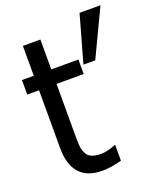

<svg xmlns="http://www.w3.org/2000/svg" viewBox="-142 -848 785 947"><g transform="rotate(-20 250.0 -374.5)"><path d="M390.6 -759.8 321.3 -513.2H383.3L500.5 -759.8ZM231.4 10.7C262.2 10.7 295.9 5.4 333 -4.9V-87.4H327.6C310.5 -79.1 279.8 -69.8 253.9 -69.8C211.4 -69.8 188 -80.6 176.8 -104C170.9 -115.7 167.5 -128.4 166 -141.6C164.6 -154.8 164.1 -177.2 164.1 -210V-469.2H306.6V-545.4H164.1V-702.1H72.3V-545.4H10.3V-469.2H72.3V-167C72.3 -46.4 128.4 10.7 231.4 10.7Z"/></g></svg>

Font: SG Kara Light
Style: Regular
Weight: 400
Designer: Damoon Khanjanzadeh
Version: Version 1.000